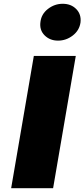

<svg xmlns="http://www.w3.org/2000/svg" viewBox="-20 -996 447 1016"><path d="M159 -700 39 0H261L381 -700ZM194 -880Q188 -837 216 -809Q244 -781 287 -781Q330 -781 365 -808Q400 -835 406 -877Q411 -920 383.5 -948Q356 -976 312 -976Q269 -976 234 -949Q199 -922 194 -880Z"/></svg>

Font: Jost Black
Style: Italic
Weight: 900
Italic angle: -5°
Version: Version 3.710